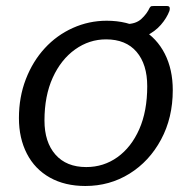

<svg xmlns="http://www.w3.org/2000/svg" viewBox="-20 -609 639 639"><path d="M264 10Q196 10 146 -18Q96 -46 69.5 -97.5Q43 -149 43 -216Q43 -286 66 -345.5Q89 -405 129 -448.5Q169 -492 222.5 -516Q276 -540 335 -540Q404 -540 453 -511Q502 -482 528.5 -430Q555 -378 555 -309Q555 -217 516 -144.5Q477 -72 411 -31Q345 10 264 10ZM267 -53Q325 -53 371 -86Q417 -119 443.5 -179Q470 -239 470 -322Q470 -395 434.5 -436.5Q399 -478 333 -478Q277 -478 230 -444.5Q183 -411 155.5 -350.5Q128 -290 128 -208Q128 -136 164.5 -94.5Q201 -53 267 -53ZM535 -589Q543 -589 544.5 -584.5Q546 -580 544 -573Q535 -549 515.5 -526.5Q496 -504 466 -489.5Q436 -475 395 -475L400 -529Q432 -529 450.5 -546Q469 -563 478 -583Q481 -588 484.5 -588.5Q488 -589 492 -589Z"/></svg>

Font: Libre Franklin
Style: Italic
Weight: 400
Italic angle: -8°
Designer: Pablo Impallari, Rodrigo Fuenzalida, Nhung Nguyen
Foundry: Impallari Type
Version: Version 3.000